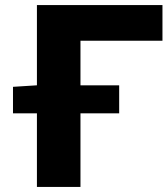

<svg xmlns="http://www.w3.org/2000/svg" viewBox="-20 -734 658 754"><path d="M31 -393 125 -399V-714H618V-574H296V-399H448V-289H296V0H125V-289H31Z"/></svg>

Font: Nebula Sans Bold
Style: Regular
Weight: 700
Designer: Paul D. Hunt for Adobe (as Source Sans)
Foundry: Nebula Entertainment & Broadcasting LLC
Version: Version 1.010